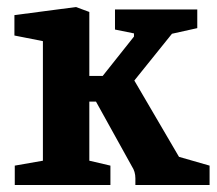

<svg xmlns="http://www.w3.org/2000/svg" viewBox="-20 -526 616 546"><path d="M22 0V-55L102 -69V-409L21 -425V-483L196 -506L234 -492V-310H272L361 -422V-431L307 -442V-499H541V-446L469 -430L362 -297L489 -80L576 -55V0H365V-19Q365 -38 355 -53L253 -237H234V-69L294 -55V0Z"/></svg>

Font: Faustina Light
Style: Bold
Weight: 700
Version: Version 1.200